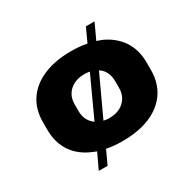

<svg xmlns="http://www.w3.org/2000/svg" viewBox="-156 -791 1049 1040"><g transform="rotate(-30 368.0 -270.5)"><path d="M368 11Q314 11 269 2L230 86H175L220 -10Q207 -15 196 -20Q123 -50 84 -108Q45 -166 45 -246V-294Q45 -374 84 -431.5Q123 -489 196 -520Q269 -551 368 -551Q421 -551 467 -542L506 -627H560L515 -530Q529 -526 542 -521Q614 -490 653.5 -432Q693 -374 693 -294V-246Q693 -166 653.5 -108Q614 -50 541.5 -19.5Q469 11 368 11ZM368 -133Q426 -133 460.5 -165Q495 -197 495 -249V-291Q495 -344 461 -376Q455 -381 448 -385L333 -137Q349 -133 368 -133ZM288 -156 402 -404Q386 -407 368 -407Q312 -407 277 -375.5Q242 -344 242 -291V-249Q242 -197 277 -165Q282 -160 288 -156Z"/></g></svg>

Font: Pathway Extreme 8pt Thin 12pt ExtraBold
Style: Regular
Weight: 800
Version: Version 1.001;gftools[0.9.26]